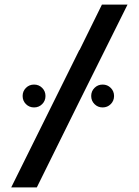

<svg xmlns="http://www.w3.org/2000/svg" viewBox="-20 -820 606 840"><path d="M426 -800 328 -601H327L29 0H141L324 -370L538 -800ZM164.5 -435.5Q150 -450 129 -450Q108 -450 93.5 -435.5Q79 -421 79 -400Q79 -379 93.5 -364.5Q108 -350 129 -350Q150 -350 164.5 -364.5Q179 -379 179 -400Q179 -421 164.5 -435.5ZM464.5 -435.5Q450 -450 429 -450Q408 -450 393.5 -435.5Q379 -421 379 -400Q379 -379 393.5 -364.5Q408 -350 429 -350Q450 -350 464.5 -364.5Q479 -379 479 -400Q479 -421 464.5 -435.5Z"/></svg>

Font: Serreria Sobria
Style: Medium
Weight: 500
Version: Version 001.000